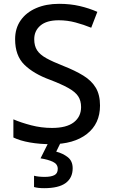

<svg xmlns="http://www.w3.org/2000/svg" viewBox="-20 -744 589 1004"><path d="M503 -192Q503 -97 434.5 -43.5Q366 10 247 10Q188 10 136.5 1Q85 -8 50 -25V-120Q89 -103 142.5 -89Q196 -75 252 -75Q328 -75 366 -104.5Q404 -134 404 -184Q404 -218 388.5 -241Q373 -264 337 -284Q301 -304 241 -327Q156 -358 107.5 -405.5Q59 -453 59 -539Q59 -596 88 -637.5Q117 -679 169 -701.5Q221 -724 289 -724Q347 -724 396.5 -712.5Q446 -701 489 -682L457 -599Q418 -615 375 -626.5Q332 -638 287 -638Q224 -638 191.5 -610.5Q159 -583 159 -539Q159 -504 174 -481Q189 -458 222.5 -439.5Q256 -421 312 -399Q373 -375 416 -348.5Q459 -322 481 -285Q503 -248 503 -192ZM360 136Q360 186 323.5 213Q287 240 211 240Q178 240 158 234V175Q181 181 214 181Q246 181 264 172Q282 163 282 139Q282 114 256.5 102Q231 90 192 84L234 0H298L274 49Q309 58 334.5 78Q360 98 360 136Z"/></svg>

Font: Noto Sans Kayah Li Medium
Style: Regular
Weight: 500
Designer: Monotype Design Team, Sérgio Martins
Foundry: Monotype Imaging Inc.
Version: Version 2.002; ttfautohint (v1.8.4.7-5d5b)